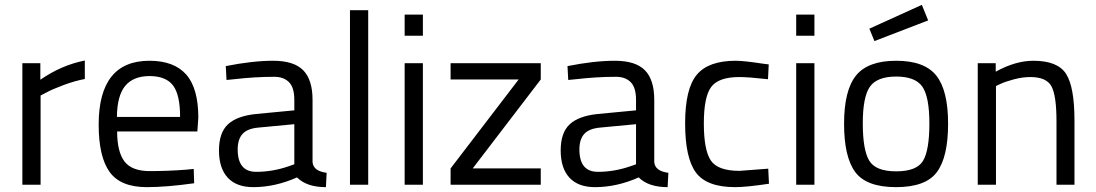

<svg xmlns="http://www.w3.org/2000/svg" viewBox="-20 -760 4508 790"><path d="M72 0V-500H146V-432Q233 -492 329 -511V-435Q287 -427 241.5 -410Q196 -393 172 -380L147 -367V0Z M748 -62 777 -65 779 -6Q665 10 584 10Q476 10 431 -52.5Q386 -115 386 -247Q386 -510 595 -510Q696 -510 746 -453.5Q796 -397 796 -276L792 -219H462Q462 -136 492 -96Q522 -56 596.5 -56Q671 -56 748 -62ZM721 -279Q721 -371 691.5 -409Q662 -447 595.5 -447Q529 -447 495.5 -407Q462 -367 461 -279Z M1266 -349V-93Q1269 -56 1324 -49L1321 10Q1242 10 1202 -30Q1112 10 1022 10Q953 10 917 -29Q881 -68 881 -141Q881 -214 918 -248.5Q955 -283 1034 -291L1191 -306V-349Q1191 -400 1169 -422Q1147 -444 1109 -444Q1029 -444 943 -434L912 -431L909 -488Q1019 -510 1104 -510Q1189 -510 1227.5 -471Q1266 -432 1266 -349ZM958 -145Q958 -53 1034 -53Q1102 -53 1168 -76L1191 -84V-249L1043 -235Q998 -231 978 -209Q958 -187 958 -145Z M1420 0V-718H1495V0Z M1645 0V-500H1720V0ZM1645 -613V-700H1720V-613Z M1834 -433V-500H2205V-433L1925 -67H2205V0H1834V-67L2114 -433Z M2672 -349V-93Q2675 -56 2730 -49L2727 10Q2648 10 2608 -30Q2518 10 2428 10Q2359 10 2323 -29Q2287 -68 2287 -141Q2287 -214 2324 -248.5Q2361 -283 2440 -291L2597 -306V-349Q2597 -400 2575 -422Q2553 -444 2515 -444Q2435 -444 2349 -434L2318 -431L2315 -488Q2425 -510 2510 -510Q2595 -510 2633.5 -471Q2672 -432 2672 -349ZM2364 -145Q2364 -53 2440 -53Q2508 -53 2574 -76L2597 -84V-249L2449 -235Q2404 -231 2384 -209Q2364 -187 2364 -145Z M3007 -510Q3040 -510 3119 -498L3143 -495L3140 -434Q3060 -443 3022 -443Q2937 -443 2906.5 -402.5Q2876 -362 2876 -252.5Q2876 -143 2904.5 -100Q2933 -57 3023 -57L3141 -66L3144 -4Q3051 10 3005 10Q2888 10 2843.5 -50Q2799 -110 2799 -252.5Q2799 -395 2847 -452.5Q2895 -510 3007 -510Z M3256 0V-500H3331V0ZM3256 -613V-700H3331V-613Z M3667.5 -510Q3784 -510 3832.5 -449Q3881 -388 3881 -251Q3881 -114 3835 -52Q3789 10 3667 10Q3545 10 3499 -52Q3453 -114 3453 -251Q3453 -388 3502 -449Q3551 -510 3667.5 -510ZM3667.5 -55Q3752 -55 3778 -98.5Q3804 -142 3804 -252Q3804 -362 3775 -403.5Q3746 -445 3667.5 -445Q3589 -445 3559.5 -403.5Q3530 -362 3530 -252.5Q3530 -143 3556.5 -99Q3583 -55 3667.5 -55ZM3557 -642 3773 -740 3799 -676 3578 -591Z M4078 0H4003V-500H4077V-465Q4158 -510 4232 -510Q4332 -510 4366.5 -456Q4401 -402 4401 -264V0H4327V-262Q4327 -366 4306.5 -404.5Q4286 -443 4219 -443Q4187 -443 4151.5 -433.5Q4116 -424 4097 -415L4078 -406Z"/></svg>

Font: Titillium Web
Style: Regular
Weight: 400
Version: Version 1.001;PS 57.000;hotconv 1.0.70;makeotf.lib2.5.55311